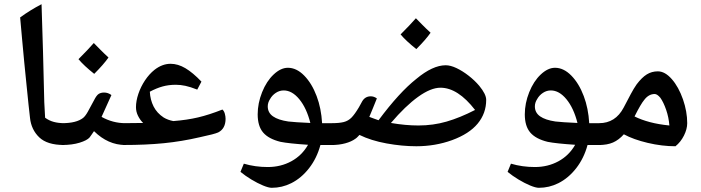

<svg xmlns="http://www.w3.org/2000/svg" viewBox="-20 -832 3342 915"><path d="M285 -141Q205 -141 167 -177.5Q129 -214 123 -270Q120 -292 116 -333Q112 -374 106.5 -426.5Q101 -479 95.5 -536Q90 -593 85 -648.5Q80 -704 76 -749Q124 -784 178 -812Q182 -698 185 -585Q188 -472 191 -345L195 -271Q214 -257 236.5 -251Q259 -245 287 -245Q293 -245 293 -237V-149Q293 -141 285 -141Z M276 -141Q268 -141 268 -149V-237Q268 -245 276 -245Q344 -245 376 -270Q387 -279 398.5 -299.5Q410 -320 428 -354Q440 -378 450.5 -384.5Q461 -391 476 -391Q495 -391 511 -379Q499 -353 487.5 -327Q476 -301 464 -275Q518 -245 577 -245Q585 -245 585 -237V-149Q585 -141 577 -141Q495 -141 428 -207Q422 -198 417 -191Q412 -184 407 -177Q395 -163 359.5 -152Q324 -141 276 -141ZM429 -480Q380 -519 354 -550Q377 -573 395.5 -592.5Q414 -612 427 -627Q440 -614 457 -596.5Q474 -579 497 -558Q474 -525 429 -480Z M568 -141Q560 -141 560 -149V-237Q560 -245 568 -245Q615 -245 662 -246Q647 -261 637.5 -280.5Q628 -300 628 -321Q628 -351 639.5 -385Q651 -419 671 -449Q691 -479 716 -499Q753 -528 793 -528Q828 -528 863.5 -507Q899 -486 940 -443L920 -405Q887 -418 863.5 -423Q840 -428 818 -428Q784 -428 755 -420Q726 -412 694 -395Q696 -356 712 -324.5Q728 -293 760 -272Q780 -260 806 -255Q871 -260 924 -272.5Q977 -285 1040 -310Q1048 -303 1051.5 -290Q1055 -277 1055 -266Q1055 -219 1020 -201Q1003 -193 932 -178Q846 -158 760.5 -149.5Q675 -141 568 -141Z M1275 63Q1260 63 1233.5 52Q1207 41 1178 23.5Q1149 6 1126 -13L1142 -52Q1196 -36 1256 -36Q1318 -36 1368.5 -63.5Q1419 -91 1448 -142Q1403 -145 1370 -148.5Q1337 -152 1317 -156Q1260 -170 1234 -200.5Q1208 -231 1208 -287Q1208 -340 1229 -392.5Q1250 -445 1284 -477Q1318 -509 1352 -509Q1393 -509 1429.5 -472Q1466 -435 1489 -374Q1500 -345 1506.5 -312.5Q1513 -280 1515 -245H1571Q1579 -245 1579 -237V-149Q1579 -141 1571 -141H1507Q1490 -78 1453 -30.5Q1416 17 1368 41Q1324 63 1275 63ZM1459 -246Q1441 -317 1406.5 -359Q1372 -401 1332 -401Q1312 -401 1294.5 -389.5Q1277 -378 1267 -360Q1256 -343 1256 -325Q1256 -295 1281 -277.5Q1306 -260 1354 -253Q1369 -251 1394.5 -249.5Q1420 -248 1459 -246Z M1964 -135Q1896 -135 1822 -148.5Q1748 -162 1693 -189Q1689 -185 1684.5 -180Q1680 -175 1674 -171Q1655 -157 1625.5 -149Q1596 -141 1562 -141Q1554 -141 1554 -149V-237Q1554 -245 1562 -245Q1597 -245 1618.5 -250.5Q1640 -256 1655.5 -272Q1671 -288 1690 -320Q1693 -326 1697.5 -333.5Q1702 -341 1706 -349Q1720 -373 1747 -373Q1762 -373 1776 -363Q1766 -338 1757 -316Q1748 -294 1740 -275Q1751 -271 1761.5 -267Q1772 -263 1784 -259Q1883 -392 1964 -456Q2042 -521 2104 -521Q2127 -521 2155.5 -507.5Q2184 -494 2213 -471.5Q2242 -449 2264 -423Q2297 -383 2297 -356Q2297 -292 2256.5 -243Q2216 -194 2134 -164Q2054 -135 1964 -135ZM1974 -234Q2044 -234 2108 -252.5Q2172 -271 2244 -308Q2162 -414 2079 -414Q2033 -414 1972.5 -370.5Q1912 -327 1843 -246Q1878 -240 1910.5 -237Q1943 -234 1974 -234ZM1964 -598Q1915 -637 1889 -668Q1912 -691 1930.5 -710.5Q1949 -730 1962 -745Q1975 -732 1992 -714.5Q2009 -697 2032 -676Q2009 -643 1964 -598Z M2548 63Q2533 63 2506.5 52Q2480 41 2451 23.5Q2422 6 2399 -13L2415 -52Q2469 -36 2529 -36Q2591 -36 2641.5 -63.5Q2692 -91 2721 -142Q2676 -145 2643 -148.5Q2610 -152 2590 -156Q2533 -170 2507 -200.5Q2481 -231 2481 -287Q2481 -340 2502 -392.5Q2523 -445 2557 -477Q2591 -509 2625 -509Q2666 -509 2702.5 -472Q2739 -435 2762 -374Q2773 -345 2779.5 -312.5Q2786 -280 2788 -245H2844Q2852 -245 2852 -237V-149Q2852 -141 2844 -141H2780Q2763 -78 2726 -30.5Q2689 17 2641 41Q2597 63 2548 63ZM2732 -246Q2714 -317 2679.5 -359Q2645 -401 2605 -401Q2585 -401 2567.5 -389.5Q2550 -378 2540 -360Q2529 -343 2529 -325Q2529 -295 2554 -277.5Q2579 -260 2627 -253Q2642 -251 2667.5 -249.5Q2693 -248 2732 -246Z M3199 -135Q3135 -135 3067 -151Q2999 -167 2953 -192Q2929 -165 2901.5 -153Q2874 -141 2835 -141Q2827 -141 2827 -149V-237Q2827 -245 2835 -245Q2913 -245 2952 -319Q2973 -359 2986.5 -384.5Q3000 -410 3014 -430Q3039 -463 3062.5 -477.5Q3086 -492 3115 -492Q3149 -492 3181.5 -455Q3214 -418 3235 -358Q3255 -300 3255 -245Q3255 -217 3239.5 -186Q3224 -155 3199 -135ZM3170 -234Q3167 -273 3154.5 -309Q3142 -345 3127 -366Q3112 -384 3100 -384Q3072 -384 3051 -357Q3034 -337 3004 -277Q3036 -261 3077.5 -250Q3119 -239 3170 -234Z"/></svg>

Font: Noto Naskh Arabic UI Semi
Style: Bold
Weight: 700
Designer: Monotype Design Team, David Williams, Mohamad Dakak and Nizar Qandah
Foundry: Monotype Imaging Inc.
Version: Version 2.014; ttfautohint (v1.8.4.7-5d5b)